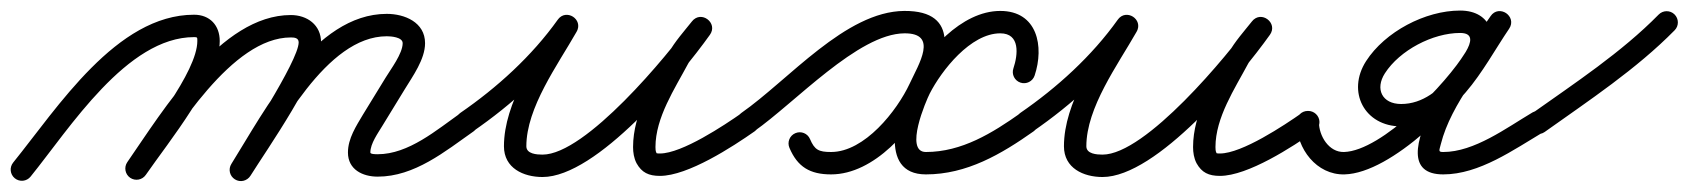

<svg xmlns="http://www.w3.org/2000/svg" viewBox="-35 -306 3166 360"><path d="M-7.2 28.3C1.8 35.6 15 34.2 22.3 25.2C95.8 -65.6 202.8 -236.4 328.9 -236.4C335.2 -236.4 335 -235.8 335 -229.1C335 -171.1 240.6 -55.1 203.7 -2C197.1 7.6 199.5 20.7 209 27.3C218.6 33.9 231.7 31.5 238.3 22C281.4 -40.4 377 -156.7 377 -229.1C377 -258.3 358.6 -278.4 328.9 -278.4C183.5 -278.4 73.1 -104.3 -10.3 -1.2C-17.6 7.8 -16.2 21 -7.2 28.3ZM209 27.3C218.6 33.9 231.7 31.5 238.3 22C295.6 -60.7 399.7 -235.8 510.3 -235.8C517.3 -235.8 525 -234.9 525 -226.5C525 -192 419.7 -31.8 399.1 1.2C393 11 396 24 405.8 30.1C415.6 36.3 428.6 33.3 434.7 23.4C465 -25.1 567 -169.8 567 -226.5C567 -259.2 541 -277.8 510.3 -277.8C378.7 -277.8 271 -99.1 203.7 -2C197.1 7.6 199.5 20.7 209 27.3ZM405.5 30.3C415.3 36.5 428.2 33.5 434.4 23.7C487.7 -61.5 576.7 -238 690.2 -238C697.6 -238 720 -236.6 720 -225C720 -205.5 697.6 -176.2 688.1 -160.5C688.1 -160.5 688.1 -160.5 688.1 -160.5C688.1 -160.5 688.1 -160.5 688.1 -160.5C674.1 -137.7 660.1 -114.8 646.1 -92C646.1 -92 646.1 -91.9 646 -91.9C646 -91.8 645.9 -91.7 645.9 -91.7C632.9 -69.7 617.4 -46.5 617.4 -20C617.4 11.9 644.9 25.2 673.1 25.2C742.2 25.2 799.4 -22 853.1 -59.8C862.6 -66.5 864.8 -79.6 858.2 -89.1C851.5 -98.6 838.4 -100.8 828.9 -94.2C783.8 -62.4 731.2 -16.8 673.1 -16.8C669.1 -16.8 659.4 -16.9 659.4 -20C659.4 -37 673.8 -56.4 682.1 -70.3C682.1 -70.3 682 -70.2 682 -70.2C681.9 -70.1 681.9 -70 681.9 -70C695.9 -92.9 709.9 -115.7 723.9 -138.6C723.9 -138.6 723.9 -138.6 723.9 -138.6C723.9 -138.6 723.9 -138.6 723.9 -138.6C738.9 -163.2 762 -194.9 762 -225C762 -264.2 723.8 -280 690.2 -280C554.2 -280 462 -99.6 398.8 1.4C392.6 11.2 395.6 24.2 405.5 30.3Z M822.7 -65.1C829.3 -55.5 842.3 -53.1 851.9 -59.7C924.9 -109.9 993.6 -172.4 1045.1 -244.8C1052.8 -255.7 1047.3 -267.1 1038.1 -272.9C1029 -278.7 1016.3 -278.9 1009.8 -267.4C970 -197.6 909.9 -113.7 909.9 -31.7C909.9 9.3 946.5 25.9 982.2 25.9C1083.8 25.9 1240.9 -163.1 1296.1 -240.8C1304 -251.9 1299.9 -263.6 1291.6 -269.8C1283.4 -276 1271.1 -276.7 1262.6 -266.1C1247.5 -247.2 1230.7 -228.4 1218.8 -207.4C1218.8 -207.4 1218.7 -207.3 1218.6 -207.2C1218.5 -207 1218.5 -206.9 1218.5 -206.9C1189.4 -152.5 1152 -93.8 1152 -30.3C1152 -20.1 1153.6 -9.6 1158.3 -0.4C1158.3 -0.4 1158.4 -0.3 1158.5 -0.1C1158.5 0 1158.6 0.2 1158.6 0.2C1168.3 17.5 1181.1 23.8 1202.4 23.8C1254.8 23.8 1338.7 -30.8 1380 -59.8C1389.5 -66.5 1391.9 -79.5 1385.2 -89C1378.5 -98.5 1365.5 -100.9 1356 -94.2C1323.2 -71.2 1243.6 -18.2 1202.4 -18.2C1199.9 -18.2 1197.4 -18.3 1195.1 -18.8C1193.1 -19.2 1196.3 -17.7 1197.1 -16.5C1197.9 -15.3 1195.7 -19.6 1195.4 -20.2C1195.4 -20.2 1195.4 -20 1195.5 -19.9C1195.6 -19.7 1195.7 -19.6 1195.7 -19.6C1194.1 -22.7 1194 -26.9 1194 -30.3C1194 -85.5 1230.1 -139.5 1255.5 -187.1C1255.5 -187.1 1255.5 -187 1255.4 -186.8C1255.3 -186.7 1255.2 -186.6 1255.2 -186.6C1266.1 -205.6 1281.8 -222.7 1295.4 -239.9C1303.9 -250.6 1299.5 -262.4 1290.9 -268.9C1282.4 -275.3 1269.8 -276.3 1261.9 -265.2C1217.1 -202.1 1063.1 -16.1 982.2 -16.1C971.6 -16.1 951.9 -17.3 951.9 -31.7C951.9 -104.3 1010.7 -184.2 1046.2 -246.6C1052.8 -258.2 1047.8 -269.2 1039.3 -274.7C1030.7 -280.1 1018.6 -280 1010.9 -269.2C962.2 -200.8 897 -141.7 828.1 -94.3C818.5 -87.7 816.1 -74.7 822.7 -65.1Z M1379 -59.8C1455.1 -112.8 1573.9 -242.9 1660.8 -243.5C1724.7 -243.9 1687.9 -186.3 1670.5 -148.9C1646.9 -98.4 1586.2 -21 1523.3 -21C1500 -21 1492.4 -25 1483.8 -45.2C1479.3 -55.9 1467 -60.9 1456.3 -56.3C1445.6 -51.8 1440.6 -39.5 1445.2 -28.8C1460.4 7.1 1483.8 21 1523.3 21C1604.2 21 1677.5 -64.6 1708.5 -131.1C1739.2 -196.8 1767.5 -286.2 1660.5 -285.5C1550.3 -284.7 1443.7 -156 1355 -94.2C1345.5 -87.6 1343.1 -74.5 1349.8 -65C1356.4 -55.5 1369.5 -53.1 1379 -59.8ZM1878.3 -151.1C1889.3 -147.4 1901.2 -153.3 1904.9 -164.3C1923.1 -218.7 1910.4 -285.5 1840.5 -285.5C1767.1 -285.5 1700.9 -208.6 1670.8 -149.5C1647.5 -103.8 1609.2 21 1701 21C1777.8 21 1842.3 -16.9 1903.1 -59.8C1912.6 -66.5 1914.8 -79.6 1908.2 -89.1C1901.5 -98.6 1888.4 -100.8 1878.9 -94.2C1825.7 -56.6 1768.4 -21 1701 -21C1659.8 -21 1701.7 -117.8 1708.2 -130.5C1730.4 -173.9 1784.8 -243.5 1840.5 -243.5C1878.1 -243.5 1873.8 -203.6 1865.1 -177.7C1861.4 -166.7 1867.3 -154.8 1878.3 -151.1Z M1872.7 -65.1C1879.3 -55.5 1892.3 -53.1 1901.9 -59.7C1974.9 -109.9 2043.6 -172.4 2095.1 -244.8C2102.8 -255.7 2097.3 -267.1 2088.1 -272.9C2079 -278.7 2066.3 -278.9 2059.8 -267.4C2020 -197.6 1959.9 -113.7 1959.9 -31.7C1959.9 9.3 1996.5 25.9 2032.2 25.9C2133.8 25.9 2290.9 -163.1 2346.1 -240.8C2354 -251.9 2349.9 -263.6 2341.6 -269.8C2333.4 -276 2321.1 -276.7 2312.6 -266.1C2297.5 -247.2 2280.7 -228.4 2268.8 -207.4C2268.8 -207.4 2268.7 -207.3 2268.6 -207.2C2268.5 -207 2268.5 -206.9 2268.5 -206.9C2239.4 -152.5 2202 -93.8 2202 -30.3C2202 -20.1 2203.6 -9.6 2208.3 -0.4C2208.3 -0.4 2208.4 -0.3 2208.5 -0.1C2208.5 0 2208.6 0.2 2208.6 0.2C2218.3 17.5 2231.1 23.8 2252.4 23.8C2304.8 23.8 2388.7 -30.8 2430 -59.8C2439.5 -66.5 2441.9 -79.5 2435.2 -89C2428.5 -98.5 2415.5 -100.9 2406 -94.2C2373.2 -71.2 2293.6 -18.2 2252.4 -18.2C2249.9 -18.2 2247.4 -18.3 2245.1 -18.8C2243.1 -19.2 2246.3 -17.7 2247.1 -16.5C2247.9 -15.3 2245.7 -19.6 2245.4 -20.2C2245.4 -20.2 2245.4 -20 2245.5 -19.9C2245.6 -19.7 2245.7 -19.6 2245.7 -19.6C2244.1 -22.7 2244 -26.9 2244 -30.3C2244 -85.5 2280.1 -139.5 2305.5 -187.1C2305.5 -187.1 2305.5 -187 2305.4 -186.8C2305.3 -186.7 2305.2 -186.6 2305.2 -186.6C2316.1 -205.6 2331.8 -222.7 2345.4 -239.9C2353.9 -250.6 2349.5 -262.4 2340.9 -268.9C2332.4 -275.3 2319.8 -276.3 2311.9 -265.2C2267.1 -202.1 2113.1 -16.1 2032.2 -16.1C2021.6 -16.1 2001.9 -17.3 2001.9 -31.7C2001.9 -104.3 2060.7 -184.2 2096.2 -246.6C2102.8 -258.2 2097.8 -269.2 2089.3 -274.7C2080.7 -280.1 2068.6 -280 2060.9 -269.2C2012.2 -200.8 1947 -141.7 1878.1 -94.3C1868.5 -87.7 1866.1 -74.7 1872.7 -65.1Z M2417 -98C2405.4 -98 2396 -88.6 2396 -77C2396 -27.4 2433.6 22.4 2486.1 21C2574.6 18.6 2706 -114.9 2749.3 -187.2C2776.6 -232.7 2762.9 -286.2 2702.7 -286.2C2637.3 -286.2 2561.9 -246.5 2526.4 -191.4C2489.6 -134.1 2523.4 -69 2592.1 -69C2695.2 -69 2744.5 -178.4 2794.6 -252.1C2802.4 -263.6 2797.5 -275.2 2788.7 -281.1C2779.9 -287 2767.3 -287.1 2759.7 -275.5C2727.1 -226.1 2536 21 2671 21C2738.8 21 2803.2 -25.4 2859.7 -58.9C2869.7 -64.9 2873 -77.7 2867.1 -87.7C2861.1 -97.7 2848.3 -101 2838.3 -95.1C2789.3 -66 2729.3 -21 2671 -21C2661.1 -21 2663.6 -23.7 2666.6 -35.9C2685.8 -112.3 2750.7 -185.5 2794.7 -252.3C2802.4 -264 2797.5 -275.5 2788.9 -281.4C2780.2 -287.2 2767.6 -287.2 2759.8 -275.7C2719.5 -216.3 2673.4 -111 2592.1 -111C2556.4 -111 2542.8 -139.2 2561.7 -168.6C2589.5 -211.8 2651.5 -244.2 2702.7 -244.2C2728.5 -244.2 2723.7 -226.3 2713.3 -208.8C2678.2 -150.3 2556.4 -23 2485 -21C2456.6 -20.2 2438 -51.3 2438 -77C2438 -88.6 2428.6 -98 2417 -98Z M2831.9 -63.5C2838.6 -54 2851.7 -51.8 2861.2 -58.5C2944.4 -117.7 3033.3 -176.4 3105 -249.3C3113.1 -257.5 3113 -270.8 3104.7 -279C3096.5 -287.1 3083.2 -287 3075 -278.7C3005.1 -207.6 2918 -150.4 2836.8 -92.8C2827.4 -86.1 2825.2 -73 2831.9 -63.5Z"/></svg>

Font: FRB American Cursive Guidelines Arrows Medium
Style: Italic
Weight: 500
Italic angle: -25°
Version: Version 2.0;Modular Font Editor K font №1